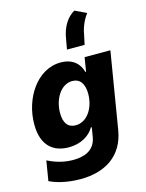

<svg xmlns="http://www.w3.org/2000/svg" viewBox="-151 -944 946 1244"><g transform="rotate(-15 321.5 -321.5)"><path d="M362.2 -622.5H480.5L494 -685C503.2 -744.7 531.6 -794 550.1 -817.8L473.4 -854C425.4 -827.1 386.7 -770.6 374.6 -691.8ZM229.8 211.3C395.2 211.3 519.9 135.7 547.9 -32.3L632.8 -545.5H459.9L444.6 -452.1H439.6C427.2 -502.1 386.7 -552.6 300.4 -552.6C140.3 -552.6 31.6 -380.3 32 -209.2C31.6 -64.6 109 -7.5 211.3 -7.5C291.9 -7.5 352.3 -44.7 381.4 -95.2H387.4L377.1 -32.7C361.5 60.4 283 78.8 217.7 78.8C167.6 78.8 111.5 68.9 47.2 36.2L25.2 169.7C94.8 203.5 179 211.3 229.8 211.3ZM290.8 -133.9C240.1 -133.9 212.4 -168.3 212.4 -236.5C212.4 -331.7 266 -416.9 342 -416.9C392.4 -416.9 420.8 -380 421.2 -310.4C420.8 -215.9 368.3 -133.9 290.8 -133.9Z"/></g></svg>

Font: TID UI Extra Bold
Style: Italic
Weight: 800
Italic angle: -9.39999°
Designer: The TID Project Authors
Foundry: Bakken & Bæck
Version: Version 1.001;hotconv 1.0.109;makeotfexe 2.5.65596